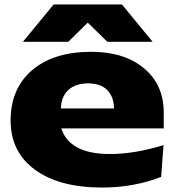

<svg xmlns="http://www.w3.org/2000/svg" viewBox="-20 -821 788 864"><path d="M27.8 -278.8Q27.8 -422.9 124.8 -505.4Q221.7 -587.9 391.1 -587.9Q539.1 -587.9 627.9 -513.7Q716.8 -439.5 716.8 -314.9V-243.2H255.9Q292.5 -127.9 475.1 -127.9Q585.4 -127.9 715.8 -168L705.1 -24.9Q582.5 22.9 439 22.9Q246.6 22.9 137.2 -57.4Q27.8 -137.7 27.8 -278.8ZM493.2 -333Q491.7 -387.2 461.9 -416.5Q432.1 -445.8 377 -445.8Q319.8 -445.8 287.6 -416Q255.4 -386.2 253.9 -333ZM221.2 -800.8H528.8L667 -632.8H462.9L375 -719.2L287.1 -632.8H83Z"/></svg>

Font: Mattone
Style: Bold
Weight: 700
Width: 6
Designer: Nunzio Mazzaferro
Foundry: Collletttivo
Version: Version 2.000;Glyphs 3.2 (3217)